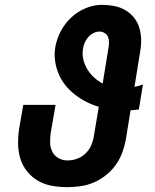

<svg xmlns="http://www.w3.org/2000/svg" viewBox="-20 -763 640 791"><path d="M257 8Q225 8 194 2.5Q163 -3 137 -18Q111 -33 92 -56.5Q73 -80 64 -109Q55 -138 54.5 -170Q54 -202 59 -234L76 -331H209L189 -216Q186 -196 186.5 -175.5Q187 -155 195.5 -138Q204 -121 221 -111.5Q238 -102 258 -102Q278 -102 297.5 -109Q317 -116 332.5 -131Q348 -146 356 -165Q364 -184 367 -204L387 -323Q360 -331 335.5 -343.5Q311 -356 289 -373Q267 -390 250 -411Q233 -432 222 -457.5Q211 -483 207 -511.5Q203 -540 208 -570Q214 -603 230.5 -634.5Q247 -666 273 -690.5Q299 -715 332.5 -729Q366 -743 399 -743Q425 -743 449.5 -738.5Q474 -734 495 -722Q516 -710 531.5 -691Q547 -672 554 -648.5Q561 -625 561.5 -599.5Q562 -574 557 -548L534 -405Q543 -407 552 -409.5Q561 -412 569 -415L552 -312Q544 -311 535.5 -310Q527 -309 518 -309L498 -186Q493 -159 483 -132.5Q473 -106 456 -82.5Q439 -59 415.5 -40.5Q392 -22 366 -11Q340 0 312 4Q284 8 257 8ZM403 -419 427 -566Q429 -577 429 -589Q429 -601 425 -611Q421 -621 411 -627Q401 -633 390 -633Q377 -633 364.5 -626.5Q352 -620 343 -609.5Q334 -599 329 -587Q324 -575 322 -563Q318 -539 323.5 -517Q329 -495 340.5 -476.5Q352 -458 368 -443.5Q384 -429 403 -419Z"/></svg>

Font: Iosevka HT Extrabold Extended
Style: Italic
Weight: 800
Width: 7
Italic angle: -9°
Monospace: yes
Designer: Belleve Invis
Foundry: Belleve Invis
Version: Version 32.3.0; ttfautohint (v1.8.4)